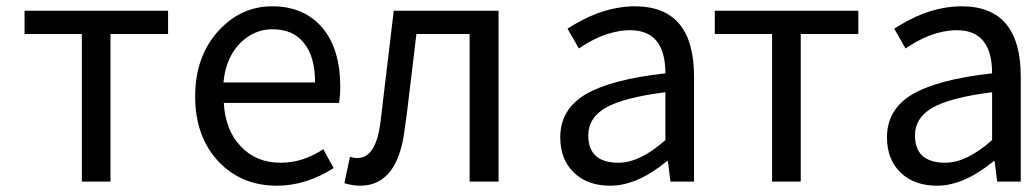

<svg xmlns="http://www.w3.org/2000/svg" viewBox="-20 -577 3286 610"><path d="M240 0V-469H58V-543H514V-469H331V0Z M676 -62Q600 -141 600 -271Q600 -398 675 -480Q746 -557 845 -557Q946 -557 1005 -488Q1061 -420 1061 -302Q1061 -273 1057 -250H691Q696 -163 745 -112Q794 -60 871 -60Q943 -60 1007 -103L1040 -43Q952 13 860 13Q748 13 676 -62ZM690 -315H981Q981 -398 945 -441Q911 -484 846 -484Q787 -484 743 -440Q697 -393 690 -315Z M1074 5 1092 -79 1103 -76Q1107 -75 1116 -75Q1175 -75 1189 -191L1210 -367L1231 -543H1564V0H1472V-469H1303L1285 -319Q1272 -207 1266 -168Q1244 13 1124 13Q1101 13 1074 5Z M1805 -27Q1760 -69 1760 -141Q1760 -229 1840 -277Q1922 -325 2094 -344Q2094 -481 1982 -481Q1940 -481 1893 -463Q1859 -450 1819 -423L1783 -486Q1830 -516 1876 -534Q1939 -557 1997 -557Q2185 -557 2185 -334V0H2110L2102 -65H2099Q2004 13 1919 13Q1848 13 1805 -27ZM2094 -132V-284Q1960 -267 1903 -234Q1849 -202 1849 -147Q1849 -60 1945 -60Q2013 -60 2094 -132Z M2433 0V-469H2251V-543H2707V-469H2524V0Z M2843 -27Q2798 -69 2798 -141Q2798 -229 2878 -277Q2960 -325 3132 -344Q3132 -481 3020 -481Q2978 -481 2931 -463Q2897 -450 2857 -423L2821 -486Q2868 -516 2914 -534Q2977 -557 3035 -557Q3223 -557 3223 -334V0H3148L3140 -65H3137Q3042 13 2957 13Q2886 13 2843 -27ZM3132 -132V-284Q2998 -267 2941 -234Q2887 -202 2887 -147Q2887 -60 2983 -60Q3051 -60 3132 -132Z"/></svg>

Font: Source Han Sans Regular
Style: Regular
Weight: 400
Designer: Ryoko NISHIZUKA  (kana & ideographs); Paul D. Hunt (Latin, Greek & Cyrillic); Wenlong ZHANG  (bopomofo); Sandoll Communi
Foundry: Adobe Systems Incorporated
Version: Version 1.00 January 18, 2024, initial release